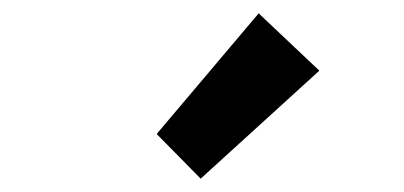

<svg xmlns="http://www.w3.org/2000/svg" viewBox="-20 -824 606 288"><path d="M281 -556 459 -718 368 -804 215 -623Z"/></svg>

Font: Source Sans Pro SemBd
Style: Regular
Weight: 700
Designer: Paul D. Hunt
Foundry: Adobe Systems Incorporated
Version: Version 2.020;PS 2.0;hotconv 1.0.86;makeotf.lib2.5.63406